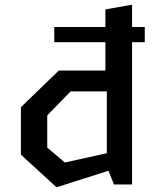

<svg xmlns="http://www.w3.org/2000/svg" viewBox="-20 -785 660 817"><path d="M211 -605.5H428.5V-485H230.5L69 -329V-127L220.5 12L441.5 -58.5L465 0H542V-605.5H596V-670H542V-765L428.5 -745V-670H211ZM181 -157V-294L280.5 -396H434.5V-133L256 -93.5Z"/></svg>

Font: Monaspace Krypton Medium
Style: Regular
Weight: 500
Designer: Riley Cran & the Lettermatic Team
Foundry: Lettermatic
Version: Version 1.101 (Monaspace Krypton)